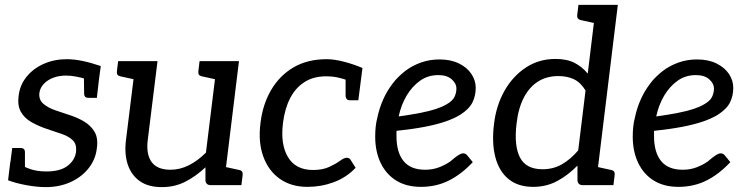

<svg xmlns="http://www.w3.org/2000/svg" viewBox="-20 -757 3059 785"><path d="M167 8Q131 8 87.5 0Q44 -8 13 -20L22 -94L65 -84Q77 -75 104.5 -65.5Q132 -56 170 -56Q227 -56 257 -79.5Q287 -103 291 -137Q294 -167 278 -183Q262 -199 233.5 -209Q205 -219 171 -230Q136 -242 108 -258Q80 -274 65.5 -299.5Q51 -325 56 -364Q61 -409 88.5 -443Q116 -477 159 -496Q202 -515 253 -515Q282 -515 316.5 -508Q351 -501 392 -487L384 -427L332 -434Q312 -440 290.5 -444Q269 -448 250 -448Q221 -448 197.5 -439Q174 -430 159 -414Q144 -398 141 -377Q138 -349 157.5 -332.5Q177 -316 206.5 -306Q236 -296 263 -287Q295 -277 322.5 -261Q350 -245 366 -219Q382 -193 376 -151Q371 -106 343 -70Q315 -34 269.5 -13Q224 8 167 8ZM323 -448 385 -435 376 -357H343Q332 -357 328 -361.5Q324 -366 324 -373ZM82 -61 20 -74 30 -152H63Q73 -152 77.5 -147.5Q82 -143 82 -136Z M642 8Q586 8 551.5 -16.5Q517 -41 502.5 -84Q488 -127 495 -184L535 -507H624L584 -184Q577 -126 600 -94.5Q623 -63 677 -63Q716 -63 752.5 -81.5Q789 -100 822 -133L868 -507H957L895 0H842Q822 0 820 -19V-73Q782 -37 738.5 -14.5Q695 8 642 8ZM865 0 885 -78 958 -62Q967 -60 970 -55Q973 -50 972 -41L967 0ZM565 -507 545 -429 472 -445Q463 -447 460 -452Q457 -457 458 -466L463 -507ZM898 -507 878 -429 805 -445Q796 -447 793 -452Q790 -457 791 -466L796 -507Z M1237 7Q1171 7 1124.5 -25.5Q1078 -58 1056.5 -117Q1035 -176 1045 -254Q1054 -330 1088.5 -389Q1123 -448 1180 -481.5Q1237 -515 1316 -515Q1347 -515 1387 -504.5Q1427 -494 1462 -479L1455 -425L1403 -428Q1384 -435 1362 -440Q1340 -445 1313 -445Q1262 -445 1225 -421.5Q1188 -398 1166 -355Q1144 -312 1137 -254Q1126 -167 1157.5 -114.5Q1189 -62 1260 -62Q1299 -62 1326 -74.5Q1353 -87 1370 -99.5Q1387 -112 1397 -112Q1408 -112 1413 -104L1434 -71Q1396 -31 1344.5 -12Q1293 7 1237 7ZM1393 -438 1455 -425 1445 -347H1412Q1402 -347 1398 -351.5Q1394 -356 1393 -363Z M1701 7Q1642 7 1600.5 -18.5Q1559 -44 1536.5 -90.5Q1514 -137 1514 -199Q1514 -219 1516 -238.5Q1518 -258 1523 -277Q1531 -315 1546.5 -350Q1562 -385 1585 -415Q1596 -430 1609.5 -443Q1623 -456 1637 -467Q1666 -489 1701.5 -501.5Q1737 -514 1777 -514Q1823 -514 1856.5 -497.5Q1890 -481 1907.5 -454.5Q1925 -428 1925 -398Q1925 -365 1911.5 -338Q1898 -311 1862 -288Q1838 -273 1802 -260.5Q1766 -248 1716.5 -238.5Q1667 -229 1601 -222Q1601 -217 1601 -208.5Q1601 -200 1601 -201Q1601 -134 1630 -98.5Q1659 -63 1718 -63Q1750 -63 1776.5 -73.5Q1803 -84 1821 -97Q1829 -104 1838.5 -111.5Q1848 -119 1857 -124.5Q1866 -130 1874 -130Q1884 -130 1891 -121L1913 -94Q1866 -44 1814.5 -18.5Q1763 7 1701 7ZM1610 -281Q1661 -288 1699 -295.5Q1737 -303 1762.5 -311.5Q1788 -320 1805 -330Q1830 -344 1838 -360.5Q1846 -377 1846 -395Q1846 -416 1826.5 -433Q1807 -450 1772 -450Q1730 -450 1697.5 -427Q1665 -404 1642.5 -366Q1620 -328 1610 -281Z M2160 7Q2098 7 2059 -25Q2020 -57 2005 -115.5Q1990 -174 2000 -252Q2009 -326 2042.5 -385.5Q2076 -445 2129.5 -480.5Q2183 -516 2251 -516Q2298 -516 2329 -500Q2360 -484 2383 -456L2417 -737H2506L2416 0H2363Q2343 0 2341 -19V-80Q2303 -41 2258.5 -17Q2214 7 2160 7ZM2198 -65Q2242 -65 2277 -85Q2312 -105 2344 -142L2374 -387Q2354 -420 2326.5 -433Q2299 -446 2263 -446Q2215 -446 2179.5 -423.5Q2144 -401 2121.5 -357.5Q2099 -314 2092 -252Q2081 -161 2106 -113Q2131 -65 2198 -65ZM2447 -737 2427 -659 2354 -675Q2346 -677 2342.5 -682Q2339 -687 2340 -696L2345 -737ZM2386 0 2406 -78 2479 -62Q2488 -60 2491 -55Q2494 -50 2493 -41L2488 0Z M2754 7Q2695 7 2653.5 -18.5Q2612 -44 2589.5 -90.5Q2567 -137 2567 -199Q2567 -219 2569 -238.5Q2571 -258 2576 -277Q2584 -315 2599.5 -350Q2615 -385 2638 -415Q2649 -430 2662.5 -443Q2676 -456 2690 -467Q2719 -489 2754.5 -501.5Q2790 -514 2830 -514Q2876 -514 2909.5 -497.5Q2943 -481 2960.5 -454.5Q2978 -428 2978 -398Q2978 -365 2964.5 -338Q2951 -311 2915 -288Q2891 -273 2855 -260.5Q2819 -248 2769.5 -238.5Q2720 -229 2654 -222Q2654 -217 2654 -208.5Q2654 -200 2654 -201Q2654 -134 2683 -98.5Q2712 -63 2771 -63Q2803 -63 2829.5 -73.5Q2856 -84 2874 -97Q2882 -104 2891.5 -111.5Q2901 -119 2910 -124.5Q2919 -130 2927 -130Q2937 -130 2944 -121L2966 -94Q2919 -44 2867.5 -18.5Q2816 7 2754 7ZM2663 -281Q2714 -288 2752 -295.5Q2790 -303 2815.5 -311.5Q2841 -320 2858 -330Q2883 -344 2891 -360.5Q2899 -377 2899 -395Q2899 -416 2879.5 -433Q2860 -450 2825 -450Q2783 -450 2750.5 -427Q2718 -404 2695.5 -366Q2673 -328 2663 -281Z"/></svg>

Font: Aleo
Style: Italic
Weight: 400
Italic angle: -7°
Designer: Alessio Laiso
Foundry: Alessio Laiso
Version: Version 2.001;gftools[0.9.29]